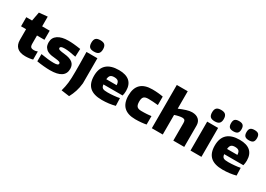

<svg xmlns="http://www.w3.org/2000/svg" viewBox="2 -1851 4301 3105"><g transform="rotate(30 2152.0 -298.5)"><path d="M321 16Q219 16 167 -31.5Q115 -79 115 -171V-370H21V-540H129L160 -706L317 -721V-540H458V-370H319V-218Q319 -173 335.5 -156Q352 -139 396 -139Q424 -139 460 -153V-2Q436 6 397.5 11Q359 16 321 16Z M781 12Q730 12 662.5 6Q595 0 532 -11V-146Q605 -134 662 -127.5Q719 -121 770 -121Q818 -121 838.5 -129Q859 -137 859 -154Q859 -174 837.5 -183Q816 -192 764 -197Q728 -200 688 -206Q648 -212 614.5 -229.5Q581 -247 559 -280Q537 -313 537 -372Q537 -457 607 -504.5Q677 -552 802 -552Q826 -552 850.5 -551Q875 -550 902 -547.5Q929 -545 961 -541Q993 -537 1033 -531L1027 -383Q965 -396 909.5 -404Q854 -412 817 -412Q772 -412 752.5 -403.5Q733 -395 733 -377Q733 -357 760.5 -348.5Q788 -340 855 -333Q955 -323 1005 -284Q1055 -245 1055 -169Q1055 12 781 12Z M1246 -604Q1187 -604 1162.5 -629Q1138 -654 1138 -710Q1138 -766 1162.5 -791.5Q1187 -817 1246 -817Q1307 -817 1331.5 -790.5Q1356 -764 1356 -710Q1356 -657 1331.5 -630.5Q1307 -604 1246 -604ZM1107 199Q1119 154 1127 116Q1135 78 1140 35.5Q1145 -7 1147 -58Q1149 -109 1149 -179Q1149 -224 1148.5 -316Q1148 -408 1145 -540H1349V-71Q1340 14 1317.5 83.5Q1295 153 1259 220Z M1747 9Q1592 9 1517.5 -59Q1443 -127 1443 -267Q1443 -407 1520 -478Q1597 -549 1750 -549Q1881 -549 1948 -490Q2015 -431 2015 -314Q2015 -265 2003 -222H1645Q1648 -197 1655.5 -181.5Q1663 -166 1677 -157.5Q1691 -149 1713 -146Q1735 -143 1767 -143Q1793 -143 1823.5 -144.5Q1854 -146 1884 -149Q1914 -152 1941 -155.5Q1968 -159 1987 -164L1992 -22Q1938 -7 1874 1Q1810 9 1747 9ZM1740 -412Q1692 -412 1670 -391.5Q1648 -371 1643 -318H1836Q1834 -369 1812.5 -390.5Q1791 -412 1740 -412Z M2372 9Q2084 9 2084 -270Q2084 -549 2372 -549Q2427 -549 2480.5 -544Q2534 -539 2574 -531V-373Q2524 -378 2479 -381Q2434 -384 2392 -384Q2332 -384 2308 -359Q2284 -334 2284 -272Q2284 -208 2307.5 -182Q2331 -156 2390 -156Q2419 -156 2443.5 -156.5Q2468 -157 2489.5 -158.5Q2511 -160 2531.5 -162Q2552 -164 2574 -167V-9Q2535 -1 2481.5 4Q2428 9 2372 9Z M2677 -808H2881V-483Q2951 -513 3010.5 -531.5Q3070 -550 3115 -550Q3193 -550 3237.5 -509.5Q3282 -469 3282 -397V0H3078V-330Q3078 -365 3064.5 -380Q3051 -395 3021 -395Q2997 -395 2959 -387.5Q2921 -380 2881 -366V0H2677Z M3501 -604Q3442 -604 3417 -629Q3392 -654 3392 -710Q3392 -766 3417 -791.5Q3442 -817 3501 -817Q3561 -817 3586 -790.5Q3611 -764 3611 -710Q3611 -657 3586 -630.5Q3561 -604 3501 -604ZM3399 -540H3603V0H3399Z M3843 -615Q3790 -615 3767.5 -637.5Q3745 -660 3745 -711Q3745 -762 3767.5 -784Q3790 -806 3843 -806Q3897 -806 3919.5 -782.5Q3942 -759 3942 -711Q3942 -660 3919.5 -637.5Q3897 -615 3843 -615ZM4133 -615Q4080 -615 4057 -637.5Q4034 -660 4034 -711Q4034 -762 4057 -784Q4080 -806 4133 -806Q4187 -806 4209 -782.5Q4231 -759 4231 -711Q4231 -660 4209 -637.5Q4187 -615 4133 -615ZM4002 9Q3847 9 3772.5 -59Q3698 -127 3698 -267Q3698 -407 3775 -478Q3852 -549 4005 -549Q4136 -549 4203 -490Q4270 -431 4270 -314Q4270 -265 4258 -222H3900Q3903 -197 3910.5 -181.5Q3918 -166 3932 -157.5Q3946 -149 3968 -146Q3990 -143 4022 -143Q4048 -143 4078.5 -144.5Q4109 -146 4139 -149Q4169 -152 4196 -155.5Q4223 -159 4242 -164L4247 -22Q4193 -7 4129 1Q4065 9 4002 9ZM3995 -412Q3947 -412 3925 -391.5Q3903 -371 3898 -318H4091Q4089 -369 4067.5 -390.5Q4046 -412 3995 -412Z"/></g></svg>

Font: Encode Sans Wide
Style: ExtraBold
Weight: 800
Designer: Pablo Impallari, Andres Torresi
Foundry: Pablo Impallari, Andres Torresi
Version: Version 1.000; ttfautohint (v1.00) -l 8 -r 50 -G 200 -x 14 -